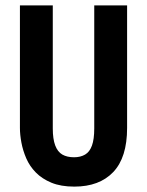

<svg xmlns="http://www.w3.org/2000/svg" viewBox="-20 -680 547 713"><path d="M256 13Q206 13 171 -1.5Q136 -16 113 -39.5Q90 -63 77.5 -92Q65 -121 59.5 -150.5Q54 -180 54 -205V-660H176V-203Q176 -164 185 -140Q194 -116 211.5 -106Q229 -96 255 -96Q279 -96 296 -106Q313 -116 321.5 -139.5Q330 -163 330 -203V-660H452V-205Q452 -95 400.5 -41Q349 13 256 13Z"/></svg>

Font: Bricolage Grotesque 24pt Condensed SemiBold
Style: Regular
Weight: 600
Width: 3
Designer: Mathieu Triay
Foundry: Atelier Triay
Version: Version 1.001;gftools[0.9.33.dev8+g029e19f]